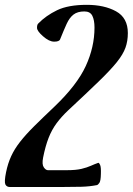

<svg xmlns="http://www.w3.org/2000/svg" viewBox="-25 -751 539 779"><path d="M15.6 7.8Q2 7.8 -3.2 -2.7Q-8.3 -13.2 -0.5 -51.8Q6.8 -87.9 20.3 -117.2Q33.7 -146.5 56.4 -175.5Q79.1 -204.6 113.5 -238.8Q147.9 -272.9 196.8 -319.3Q287.6 -406.2 323 -483.2Q358.4 -560.1 358.4 -639.2Q358.4 -669.4 349.6 -687Q340.8 -704.6 317.4 -704.6Q289.6 -704.6 273.2 -691.9Q256.8 -679.2 245.4 -654.1Q233.9 -628.9 218.8 -591.3Q215.3 -582 194.8 -582Q174.3 -582 149.4 -604Q125.5 -625 125.2 -637.7Q125 -650.4 129.9 -655.3Q161.1 -687.5 206.5 -709.5Q252 -731.4 327.1 -731.4Q397.9 -731.4 445.8 -705.1Q493.7 -678.7 493.7 -616.7Q493.7 -584.5 484.1 -557.6Q474.6 -530.8 449 -498.8Q423.3 -466.8 375.7 -420.7Q328.1 -374.5 252 -303.7Q224.1 -277.3 204.6 -251Q185.1 -224.6 172.1 -191.4Q159.2 -158.2 149.9 -111.8Q144.5 -84 152.6 -72.3Q160.6 -60.5 169.4 -60.5H246.6Q283.2 -60.5 305.7 -65.9Q328.1 -71.3 343.8 -78.4Q359.4 -85.4 373.5 -90.3Q377 -91.3 381.1 -82Q385.3 -72.8 384.3 -45.4Q383.8 -17.1 378.2 -9Q372.6 -1 368.2 0Q338.4 5.9 304.2 6.8Q270 7.8 218.3 7.8Z"/></svg>

Font: Dai Banna SIL
Style: Bold Italic
Weight: 700
Italic angle: -11°
Designer: Victor Gaultney
Foundry: SIL International
Version: Version 4.000